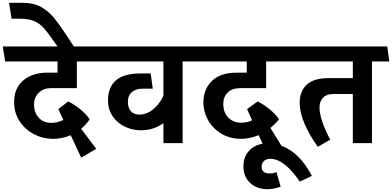

<svg xmlns="http://www.w3.org/2000/svg" viewBox="-53 -1023 2802 1372"><path d="M526.9 -103 634.8 41 526.9 103 452.1 -57.1Q393.1 -31.2 327.1 -30.8Q253.9 -30.8 189.9 -64Q126 -97.2 86.9 -157Q47.9 -216.8 47.9 -293.9Q47.9 -393.1 113.5 -448.5Q179.2 -503.9 286.1 -503.9H357.9V-584H-16.1L-33.2 -690.9H688L704.1 -584H496.1V-393.1H313Q255.9 -393.1 222.9 -359.1Q189.9 -325.2 189.9 -275.9Q189.9 -220.7 222.9 -182.9Q255.9 -145 314 -145Q357.9 -145 399.9 -166L363.8 -243.2L434.1 -297.9Q476.1 -278.8 519.5 -242.9Q563 -207 586.9 -171.9L588.9 -170.9Q563 -133.8 526.9 -103Z M432.6 -755.9Q456.5 -716.8 486.8 -674.8H369.6L331.5 -728Q286.6 -793 259.3 -823.5Q231.9 -854 192.4 -871.6Q152.8 -889.2 90.8 -889.2H29.8L11.7 -1002.9H111.8Q185.5 -1002.9 238 -974.4Q290.5 -945.8 330.1 -898.4Q369.6 -851.1 432.6 -755.9Z M1252 0H1114.7V-143.1Q1044.9 -92.3 955.6 -91.8Q893.6 -91.8 839.1 -117.9Q784.7 -144 751.7 -192.6Q718.8 -241.2 718.8 -304.2Q718.8 -498 948.7 -498H1023.9L1038.6 -389.2H963.9Q918 -389.2 889.4 -365Q860.8 -340.8 860.8 -295.9Q860.8 -252 882.3 -228Q903.8 -204.1 944.8 -204.1Q992.7 -204.1 1038.1 -239Q1083.5 -273.9 1114.7 -337.9V-584H648.9L632.8 -690.9H1360.8L1375.5 -584H1252Z M2175.8 233.9 2089.4 274.9Q2034.2 193.8 1981.4 152.8Q1928.7 111.8 1878.4 111.8Q1849.6 111.8 1833 127.4Q1816.4 143.1 1816.4 169.9Q1816.4 192.9 1832 204.8Q1847.7 216.8 1873.5 216.8Q1898.4 216.8 1922.4 207L1952.6 311Q1902.8 329.1 1858.4 329.1Q1783.2 329.1 1734.9 284.7Q1686.5 240.2 1686.5 165Q1686.5 101.1 1723.6 58.1Q1760.7 15.1 1823.7 3.9L1795.4 -57.1Q1733.4 -31.2 1671.4 -30.8Q1589.4 -30.8 1527.8 -68.4Q1466.3 -106 1433.3 -165.5Q1400.4 -225.1 1400.4 -290Q1400.4 -385.3 1461.4 -444.6Q1522.5 -503.9 1638.7 -503.9H1710.4V-584H1336.4L1319.3 -690.9H2040.5L2056.6 -584H1848.6V-393.1H1663.6Q1606.4 -393.1 1574.5 -362.1Q1542.5 -331.1 1542.5 -279.8Q1542.5 -219.7 1578.1 -182.9Q1613.8 -146 1671.4 -146Q1712.4 -146 1748.5 -163.1L1712.4 -243.2L1787.6 -297.9Q1828.6 -278.8 1872.6 -242.9Q1916.5 -207 1941.4 -170.9Q1917.5 -140.1 1879.4 -108.9L1958.5 19Q2087.9 65.9 2175.8 233.9Z M2605 -458V0H2468.3V-351.1H2326.2Q2279.3 -351.1 2254.6 -324Q2230 -296.9 2230 -255.9Q2230 -210.9 2250.5 -151.4Q2271 -91.8 2307.1 -24.9L2218.3 25.9Q2158.2 -57.1 2123.3 -138.2Q2088.4 -219.2 2088.4 -287.1Q2088.4 -372.1 2139.4 -418.5Q2190.4 -464.8 2294.4 -464.8H2468.3V-584H2010.3L1993.2 -690.9H2714.4L2729 -584H2605V-464.8H2606.4Z"/></svg>

Font: Kadwa
Style: Bold
Weight: 700
Designer: Sol Matas
Foundry: Sol Matas
Version: Version 1.001;PS 001.000;hotconv 1.0.70;makeotf.lib2.5.58329